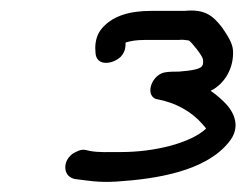

<svg xmlns="http://www.w3.org/2000/svg" viewBox="-20 -665 474 370"><path d="M370 -539C368 -532 350 -529 325 -527C317 -527 308 -527 301 -526C273 -524 258 -482 281 -474H282C320 -467 350 -449 370 -426C372 -423 376 -420 377 -417C347 -389 277 -372 214 -372C188 -372 170 -371 154 -374L145 -376C136 -378 128 -373 122 -370C106 -360 103 -343 108 -332C111 -326 116 -322 124 -320H125C148 -317 170 -313 203 -315C282 -320 376 -335 421 -391C446 -421 429 -449 418 -462C409 -472 399 -481 386 -490C414 -504 431 -535 429 -568C428 -582 419 -596 408 -612C390 -635 375 -648 335 -644H271C233 -644 195 -636 173 -606C163 -591 163 -574 164 -564C165 -536 198 -541 213 -556C222 -566 222 -576 222 -583C231 -586 243 -588 258 -588H325C330 -589 337 -588 344 -587C349 -584 370 -558 371 -551C372 -545 371 -541 371 -541Z"/></svg>

Font: Stray Cat
Style: BdExtObl
Weight: 700
Version: Version 1.0